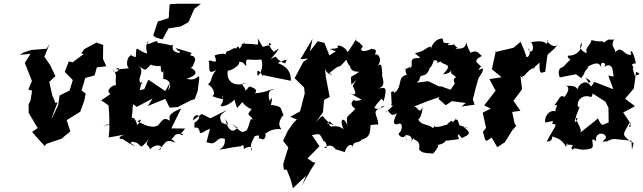

<svg xmlns="http://www.w3.org/2000/svg" viewBox="-20 -774 3447 1029"><path d="M268 -172 289 -226 277 -222 260 -264 244 -335 277 -366 249 -425 217 -471 212 -456 246 -539 230 -513 147 -506 105 -492 86 -480 144 -486 113 -437 151 -340 132 -294 152 -288 143 -233 133 -215 134 -169C151 -142 165 -114 182 -88L152 -67C174 -41 197 -16 220 9L228 -3C256 -12 281 -22 309 -30L357 -70L337 -130L410 -175L432 -235L439 -273L417 -289L437 -356L487 -370L499 -413L550 -419L532 -458L533 -533L497 -546L432 -511L416 -488L428 -484L369 -440L349 -445L327 -389L370 -345L353 -289L299 -262L292 -211L255 -133Z M972 -85 898 -86 951 -193C872 -162 890 -143 890 -127C853 -149 857 -132 814 -89C850 -113 787 -89 818 -96C771 -89 739 -115 716 -124C714 -120 762 -157 715 -103C707 -140 692 -147 686 -141C696 -222 684 -171 695 -216L712 -201L798 -246L772 -206L866 -244L889 -197L932 -200L1000 -235L1024 -243L1041 -291C1039 -285 1042 -305 1048 -357C1045 -383 1038 -335 980 -352C1041 -371 1042 -395 991 -416C1011 -402 1014 -423 1026 -450C1026 -492 981 -463 1008 -490C969 -504 980 -497 922 -517C945 -482 942 -515 944 -490C877 -496 923 -550 897 -530C896 -533 826 -547 823 -543C833 -569 792 -539 767 -537C791 -568 750 -553 769 -487C711 -502 710 -545 708 -469C684 -468 668 -498 681 -476C658 -469 654 -416 672 -408C626 -405 576 -395 616 -411C620 -384 585 -384 586 -399C612 -373 595 -361 602 -314C601 -329 537 -292 572 -270L522 -236C581 -201 577 -183 562 -225C560 -205 567 -178 566 -108C574 -110 559 -111 533 -90C579 -136 566 -89 562 -37C624 -48 580 -40 649 -53C582 -31 660 -19 622 -37C659 -18 639 -24 703 11C661 -31 671 14 685 -14C751 -13 713 50 779 -30C752 11 775 -4 784 26C827 -17 867 18 829 31C870 -6 863 -34 921 -9C892 -44 888 -8 922 -54C981 -63 962 -43 946 -53ZM890 -326 903 -354 866 -286 775 -347 753 -296 729 -291C747 -360 730 -349 744 -323C698 -345 768 -389 720 -423C769 -388 754 -396 800 -440C759 -429 812 -418 841 -420C859 -438 831 -431 846 -386C861 -390 854 -410 855 -351C898 -346 899 -309 881 -290ZM889 -750 884 -677 863 -670 826 -659 801 -583 818 -572 851 -563 883 -622 948 -632 990 -655 1021 -726 1057 -754H935L896 -752Z M1253 -90C1225 -53 1197 -84 1188 -137C1209 -102 1206 -99 1168 -117C1151 -155 1161 -157 1196 -184L1107 -140L1061 -163L1014 -129C1019 -179 1082 -153 1022 -116C1020 -58 1033 -118 1050 -71C1048 -41 1091 -86 1105 -82C1083 -4 1090 -7 1081 -16C1148 18 1132 -47 1186 -30C1181 -35 1198 7 1154 28C1232 18 1181 21 1269 10C1255 27 1291 -20 1286 23C1278 32 1340 -13 1327 37C1323 7 1320 2 1346 -45C1392 -58 1351 -22 1373 -33C1410 -8 1407 -75 1397 -54C1395 -47 1424 -90 1489 -81C1452 -120 1513 -170 1500 -159C1479 -190 1503 -204 1431 -212C1431 -202 1448 -278 1426 -234C1425 -224 1403 -304 1452 -291C1433 -304 1423 -280 1347 -274C1346 -278 1369 -292 1328 -307C1308 -316 1318 -303 1293 -288C1300 -310 1253 -327 1301 -330C1240 -307 1191 -332 1201 -395C1243 -401 1281 -447 1253 -440C1287 -451 1288 -424 1300 -421C1295 -475 1305 -446 1377 -455C1387 -459 1394 -393 1361 -367C1349 -424 1386 -376 1388 -363V-372C1436 -362 1487 -351 1539 -341C1541 -413 1485 -428 1468 -437C1524 -458 1521 -462 1508 -434C1442 -458 1477 -488 1430 -455C1485 -524 1485 -522 1447 -496C1412 -535 1416 -558 1435 -533C1374 -528 1401 -501 1362 -568C1366 -520 1368 -538 1312 -539C1277 -541 1265 -538 1282 -528C1310 -571 1270 -527 1265 -512C1249 -543 1251 -503 1236 -517C1190 -489 1192 -507 1189 -479C1191 -491 1153 -486 1130 -477C1155 -414 1108 -462 1098 -446C1109 -423 1084 -366 1139 -399C1102 -357 1121 -338 1094 -323C1129 -303 1137 -258 1114 -260C1137 -252 1138 -249 1177 -242C1156 -286 1195 -250 1162 -209C1169 -194 1221 -218 1245 -249C1234 -253 1234 -237 1251 -195C1290 -236 1289 -243 1275 -238C1283 -202 1348 -179 1331 -192C1297 -150 1312 -171 1339 -129C1318 -153 1322 -109 1302 -76C1273 -60 1280 -62 1223 -109Z M1745 -477 1719 -544 1683 -553 1641 -499 1655 -566 1590 -457 1631 -460 1606 -443 1559 -355 1610 -305C1611 -294 1612 -284 1613 -273L1588 -177L1535 -148L1571 -134L1551 -113L1523 -74L1497 -19L1525 16L1498 105L1501 135L1517 136L1538 189L1550 235L1621 167L1598 221L1651 128L1670 99L1656 94L1628 75L1692 10L1652 -50C1701 -57 1687 -65 1719 -10C1713 -44 1751 34 1717 17C1770 -16 1783 42 1780 27C1818 35 1834 47 1828 39C1848 -19 1880 7 1867 20C1877 -23 1887 -3 1914 -20C1934 -63 1916 -49 1892 -18C1967 -36 1964 -52 1966 -123C1949 -87 1938 -106 2007 -107C2006 -161 1959 -180 2041 -202C2011 -214 2036 -177 1986 -195C2015 -251 2057 -247 2001 -277L2036 -231C2060 -319 2041 -302 2004 -300C2060 -309 2020 -369 2029 -378C2026 -398 2029 -439 2010 -425C1983 -396 2044 -453 2000 -483C1975 -475 2001 -498 1977 -455C2013 -523 1985 -504 1972 -513C1927 -489 1900 -504 1925 -524C1899 -563 1872 -549 1894 -575C1852 -499 1841 -498 1844 -490C1839 -521 1777 -546 1791 -517C1746 -507 1729 -519 1780 -499ZM1769 -104C1720 -119 1719 -113 1746 -116C1698 -148 1724 -175 1673 -118L1711 -173L1717 -239L1747 -254L1727 -358L1721 -410C1730 -367 1782 -369 1744 -381C1820 -448 1778 -387 1836 -454C1856 -398 1869 -423 1876 -435C1844 -435 1851 -385 1905 -390C1856 -349 1859 -385 1863 -320C1924 -377 1860 -317 1873 -308C1892 -273 1887 -258 1854 -275L1918 -240C1869 -219 1880 -259 1863 -218C1863 -227 1862 -202 1885 -191C1836 -139 1835 -160 1842 -99C1831 -143 1793 -150 1821 -81C1773 -121 1741 -68 1744 -125Z M2501 -85 2443 -102 2432 -132C2402 -132 2450 -161 2403 -115C2418 -151 2346 -87 2389 -102C2375 -114 2350 -92 2315 -94C2319 -70 2315 -117 2301 -87C2268 -116 2234 -95 2216 -147C2215 -120 2241 -138 2245 -202C2227 -151 2217 -213 2194 -201L2272 -232L2335 -254L2330 -244L2369 -210L2402 -232L2476 -222L2453 -203L2524 -213L2514 -241C2520 -267 2539 -340 2550 -372C2517 -321 2578 -389 2567 -408C2518 -383 2570 -430 2560 -414C2550 -435 2503 -443 2562 -474C2537 -498 2531 -512 2478 -478C2523 -488 2492 -487 2480 -546C2470 -501 2436 -520 2420 -508C2445 -536 2438 -496 2410 -542C2432 -530 2350 -527 2393 -544C2329 -536 2371 -573 2342 -567C2287 -555 2288 -485 2288 -525C2265 -521 2249 -494 2204 -490C2221 -470 2246 -463 2217 -462C2162 -465 2203 -416 2176 -409C2188 -445 2190 -407 2142 -403C2175 -409 2140 -415 2160 -373C2106 -361 2140 -313 2095 -277C2075 -292 2121 -292 2076 -281L2079 -217C2063 -193 2119 -236 2048 -171C2066 -204 2066 -133 2107 -169C2099 -146 2076 -105 2108 -108C2147 -126 2132 -72 2123 -64C2100 -58 2145 -16 2154 -56C2153 -23 2174 5 2150 -50C2219 -54 2163 24 2195 -34C2199 -18 2236 -26 2226 26C2237 41 2242 46 2302 49C2330 13 2339 -1 2313 4C2375 0 2365 -30 2377 -20C2441 -31 2383 -18 2440 -29C2426 -63 2437 -58 2456 -33C2470 -47 2527 -51 2463 -94ZM2417 -326 2395 -293 2345 -311H2333L2275 -339L2215 -331C2222 -347 2220 -323 2234 -366C2253 -374 2263 -364 2283 -406C2269 -404 2292 -403 2305 -451C2348 -452 2301 -421 2340 -445C2358 -421 2414 -436 2354 -376C2420 -380 2391 -431 2399 -380C2453 -342 2396 -374 2417 -327Z M2909 -538C2908 -539 2900 -562 2826 -548C2852 -514 2824 -475 2809 -515C2837 -494 2801 -447 2799 -478L2787 -510L2770 -550L2732 -518L2626 -493L2637 -498L2633 -480L2616 -403L2668 -360L2603 -350L2636 -288L2575 -209L2610 -192L2567 -170L2585 -88L2568 -68L2580 -25L2589 -19L2615 -37L2645 15L2686 -12L2725 -75L2747 -100L2738 -111L2725 -174L2769 -180L2732 -234L2778 -296L2767 -385C2746 -373 2804 -342 2776 -366C2797 -359 2795 -394 2851 -416C2808 -380 2854 -425 2872 -438C2868 -362 2886 -389 2902 -389L2914 -480L2952 -514L2967 -534C2944 -509 2899 -561 2919 -557Z M3349 -128 3320 -171 3383 -205 3330 -245 3377 -300 3389 -389C3423 -374 3402 -378 3383 -366C3371 -402 3363 -432 3389 -394C3359 -431 3364 -433 3388 -434C3373 -514 3351 -510 3364 -482C3326 -470 3313 -535 3279 -495C3267 -533 3255 -519 3270 -564C3245 -553 3256 -577 3217 -546C3199 -561 3211 -544 3150 -559C3139 -520 3116 -525 3124 -488C3089 -505 3081 -524 3099 -546C3096 -479 3037 -474 3023 -476C3021 -449 3072 -445 3049 -465C2991 -415 3011 -418 2977 -407C2998 -407 2961 -412 2980 -359L3067 -376L3095 -355L3109 -376C3116 -404 3153 -424 3121 -411C3197 -458 3195 -418 3203 -415C3190 -456 3247 -433 3211 -411C3271 -453 3263 -381 3269 -364C3226 -368 3244 -379 3242 -363L3267 -296L3165 -335C3142 -301 3154 -300 3118 -359C3166 -325 3139 -347 3134 -322C3126 -350 3056 -320 3079 -263C3087 -336 3010 -306 3010 -317C3055 -301 2988 -236 3003 -255C2982 -270 2979 -243 2950 -209C2986 -223 2940 -179 2964 -173C2938 -194 2895 -159 2902 -117C2941 -123 2950 -135 2939 -110C2975 -108 2953 -99 2910 -15C2955 -17 2929 -53 2948 -40C3000 -26 3010 11 3014 14C3019 -36 3028 30 3020 1C3082 4 3028 5 3047 28C3070 8 3078 41 3147 22C3176 9 3130 -47 3175 -18C3165 -66 3226 -69 3228 -35C3188 5 3226 -26 3227 -14L3256 -27L3273 -29L3364 -20L3367 28C3383 -27 3372 -2 3359 -15C3310 -58 3317 -47 3357 -122C3369 -70 3338 -106 3359 -104ZM3070 -159C3094 -218 3085 -201 3078 -201C3069 -223 3088 -264 3134 -258C3148 -251 3154 -253 3156 -273L3225 -229L3241 -196L3242 -118C3205 -105 3209 -90 3184 -140C3170 -123 3108 -81 3087 -59C3108 -73 3067 -125 3066 -139C3085 -152 3068 -110 3060 -124Z"/></svg>

Font: Asimov Aggro
Style: CondIt
Weight: 500
Designer: Google
Version: Version 2.000980; 2014